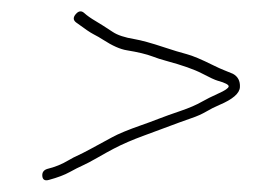

<svg xmlns="http://www.w3.org/2000/svg" viewBox="-20 -403 445 333"><path d="M111.4 -378.5C116.3 -384.2 121.2 -384.8 126.1 -380.4C130.9 -376 137.6 -371.3 146.1 -366.3C152.6 -362.5 162.4 -356.3 175.4 -347.7C183.7 -342.1 196.4 -337.9 213.5 -335.1C225.1 -333.1 242.4 -328.4 265.2 -320.8C279.7 -316 292.7 -312 304.2 -309C314.3 -306.3 329.3 -300 349.4 -290C357.5 -286 363.7 -283.2 368.1 -281.5C372.5 -279.8 377.8 -277.7 384 -275C392.6 -270.3 396.7 -262.6 396.1 -251.9C395.6 -241.1 383.7 -230.8 360.5 -221C352.6 -217.7 345 -213.8 337.7 -209.5C330.3 -205.2 321.7 -201.3 311.8 -198C302 -194.7 284.7 -188.3 259.8 -179C249.2 -175 239.3 -171.3 230.1 -168C210.1 -160.7 192.4 -153.1 177 -145C169.3 -141 160 -135.8 149 -129.5C138 -123.2 129.5 -118.7 123.4 -116C117.3 -113.3 109.8 -109.5 100.9 -104.6C92.1 -99.7 80 -95.1 64.9 -91C57.9 -89 54.1 -91.2 53.4 -97.5C52.8 -103.8 55.6 -108 61.9 -110C75.2 -113.2 87.5 -118.2 98.8 -125C104.3 -128.3 110.3 -131.4 116.6 -134.2C123 -137 142.2 -147.2 174.4 -164.9C185.1 -170.8 202.2 -177.9 225.4 -186C235 -189.3 244.9 -193 255.2 -197C265.5 -201 278.1 -205.5 293.1 -210.6C308.1 -215.7 320.7 -221.1 330.9 -227C337.9 -231 347.1 -235.6 358.6 -240.8C370.1 -245.9 376.1 -250 376.6 -253C377 -256 370.7 -259.4 357.6 -263C352.9 -264.3 343.8 -268.5 330.3 -275.6C316.9 -282.6 296.2 -289.9 268.1 -297.5C259.5 -299.8 251.7 -302.3 244.8 -305C234.3 -309 219.4 -312.6 199.9 -315.8C188.5 -317.6 174.8 -323.7 158.9 -334C153.8 -337.3 148.3 -340.5 142.4 -343.5C136.5 -346.5 126.5 -353.3 112.1 -364C106.8 -368 106.5 -372.8 111.4 -378.5Z"/></svg>

Font: Proton
Style: RgCndIt
Weight: 500
Version: Version 1.017